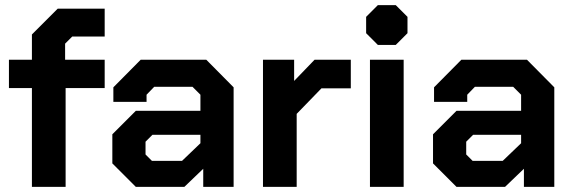

<svg xmlns="http://www.w3.org/2000/svg" viewBox="-20 -732 2246 752"><path d="M105 -387H15V-498H105V-597L206 -698H390V-589H263L235 -561V-498H390V-387H237V0H105Z M420 -92V-206L512 -298H765V-361L734 -392H584L554 -361V-333H424V-390L531 -498H788L895 -390V0H776V-71L702 0H512ZM693 -102 765 -171V-204H577L550 -177V-127L575 -102Z M1010 -498H1132V-415L1212 -498H1354V-386H1239L1142 -286V0H1010Z M1414 -602V-666L1460 -712H1530L1576 -666V-602L1530 -556H1460ZM1429 -498H1561V0H1429Z M1676 -92V-206L1768 -298H2021V-361L1990 -392H1840L1810 -361V-333H1680V-390L1787 -498H2044L2151 -390V0H2032V-71L1958 0H1768ZM1949 -102 2021 -171V-204H1833L1806 -177V-127L1831 -102Z"/></svg>

Font: Chakra Petch
Style: Bold
Weight: 700
Designer: Katatrad Aksorn Co.,Ltd.
Foundry: Cadson Demak Co.,Ltd.
Version: Version 1.000; ttfautohint (v1.6)